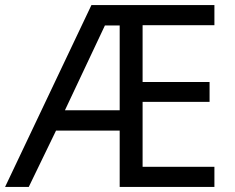

<svg xmlns="http://www.w3.org/2000/svg" viewBox="-21 -734 922 754"><path d="M821 0H449V-221H199L92 0H-1L338 -714H821V-635H539V-412H802V-334H539V-79H821ZM234 -301H449V-634H391Z"/></svg>

Font: Noto Sans Hatran
Style: Regular
Weight: 400
Designer: Monotype Design Team
Foundry: Monotype Imaging Inc.
Version: Version 2.001; ttfautohint (v1.8.4.7-5d5b)